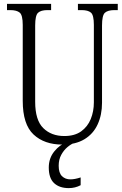

<svg xmlns="http://www.w3.org/2000/svg" viewBox="-20 -734 630 988"><path d="M301 10Q208 10 152.5 -42Q97 -94 97 -215V-606Q97 -656 81.5 -669Q66 -682 33 -682H16V-714H243V-682H224Q191 -682 176 -668.5Q161 -655 161 -603V-210Q161 -116 202.5 -75Q244 -34 311 -34Q364 -34 397.5 -58Q431 -82 447 -121.5Q463 -161 463 -207V-606Q463 -656 448 -669Q433 -682 400 -682H381V-714H586V-682H569Q535 -682 520 -668.5Q505 -655 505 -603V-205Q505 -143 482.5 -94Q460 -45 414.5 -17.5Q369 10 301 10ZM334 234Q286 234 258.5 208.5Q231 183 231 128Q231 80 259.5 45Q288 10 321 0H365Q346 7 327 23Q308 39 295 63Q282 87 282 119Q282 156 299 172.5Q316 189 342 189Q365 189 395 179V219Q367 234 334 234Z"/></svg>

Font: Noto Serif Tamil Condensed Light
Style: Italic
Weight: 300
Width: 3
Italic angle: -12°
Designer: Indian Type Foundry, Tom Grace, and the Monotype Design Team
Foundry: Monotype Imaging Inc.
Version: Version 2.003; ttfautohint (v1.8.4.7-5d5b)